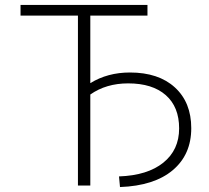

<svg xmlns="http://www.w3.org/2000/svg" viewBox="-20 -750 846 776"><path d="M505 -457Q621 -457 687 -396.5Q753 -336 753 -232Q753 -125 678 -62Q603 1 465 6L461 -37Q576 -41 640 -92.5Q704 -144 704 -231Q704 -318 650 -365.5Q596 -413 498 -413Q409 -413 345 -368V0H295V-687H63V-730H576V-687H345V-414Q415 -457 505 -457Z"/></svg>

Font: M PLUS 1p Light
Style: Regular
Weight: 300
Version: Version 1.061